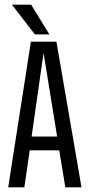

<svg xmlns="http://www.w3.org/2000/svg" viewBox="-20 -800 383 820"><path d="M259 0 233 -158H107L84 0H15L112 -622H221L328 0ZM115 -217H224L166 -574ZM191 -653H129L31 -780H113Z"/></svg>

Font: Teko Light
Style: Regular
Weight: 300
Designer: Manushi Parikh, Jonny Pinhorn
Foundry: Indian Type Foundry
Version: Version 1.105;PS 1.0;hotconv 1.0.78;makeotf.lib2.5.61930; tt